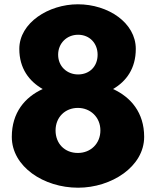

<svg xmlns="http://www.w3.org/2000/svg" viewBox="-20 -860 727 895"><path d="M613 -632C613 -754 484 -840 343 -840C207 -840 70 -754 70 -632C70 -541 116 -481 179 -445C96 -407 35 -335 35 -222C35 -83 184 15 344 15C499 15 652 -83 652 -222C652 -335 590 -407 507 -445C569 -481 613 -541 613 -632ZM435 -605C435 -550 397 -513 344 -513C293 -513 251 -550 251 -605C251 -658 291 -698 344 -698C398 -698 435 -658 435 -605ZM239 -252C239 -314 284 -357 343 -357C401 -357 448 -314 448 -252C448 -191 403 -147 343 -147C281 -147 239 -191 239 -252Z"/></svg>

Font: Hussar Techniczny
Style: Bold 
Weight: 700
Foundry: Cannot Into Space Fonts
Version: Version 0.77